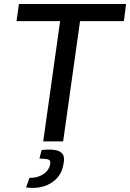

<svg xmlns="http://www.w3.org/2000/svg" viewBox="-20 -710 653 964"><path d="M394 -690 297 0H197L294 -690ZM613 -690 602 -604H63L75 -690ZM189 43Q229 39 255.5 43Q282 47 294 63Q306 79 299 112Q293 155 266.5 184Q240 213 200 225.5Q160 238 111 231L128 183Q168 184 197.5 164.5Q227 145 232 113Q235 97 225 92Q215 87 178 86Z"/></svg>

Font: Exo 2 Medium
Style: Italic
Weight: 500
Italic angle: -8°
Designer: Natanael Gama
Foundry: Natanael Gama
Version: Version 2.010